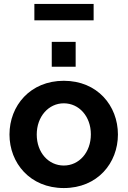

<svg xmlns="http://www.w3.org/2000/svg" viewBox="-20 -942 646 972"><path d="M154 -839H454V-922H154ZM242 -604H363V-730H242ZM28 -261C28 -117 132 10 303 10C474 10 577 -117 577 -261C577 -407 473 -533 303 -533C133 -533 28 -407 28 -261ZM303 -104C226 -104 166 -169 166 -261C166 -352 226 -419 303 -419C380 -419 440 -353 440 -262C440 -170 380 -104 303 -104Z"/></svg>

Font: FIGSv2-sans-serif
Style: Bold
Weight: 700
Designer: Matt McInerney, Pablo Impallari, Rodrigo Fuenzalida,Mirko Velimirovic
Foundry: Matt McInerney, Pablo Impallari, Rodrigo Fuenzalida
Version: Version 4.021;hotconv 1.0.109;makeotfexe 2.5.65596